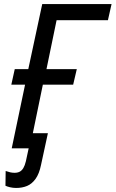

<svg xmlns="http://www.w3.org/2000/svg" viewBox="-20 -734 572 950"><path d="M60 196Q44 196 29.5 192.5Q15 189 7 185L8 112Q19 116 30 118.5Q41 121 52 121Q67 121 77.5 115.5Q88 110 95.5 97.5Q103 85 108 64L138 -75H217L183 82Q174 126 156 151Q138 176 114 186Q90 196 60 196ZM38 0 104 -315H36L53 -392H120L189 -714H532L514 -634H260L210 -392H360L342 -315H192L127 0Z"/></svg>

Font: Noto Sans Display
Style: Italic
Weight: 400
Italic angle: -12°
Designer: Monotype Design Team
Foundry: Monotype Imaging Inc.
Version: Version 2.003